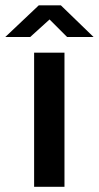

<svg xmlns="http://www.w3.org/2000/svg" viewBox="-56 -720 380 740"><path d="M192.5 -517V0H75.5V-517ZM202.5 -577.5 135 -645 60.5 -577.5H-35.5L93.5 -699.5H178.5L304.5 -577.5Z"/></svg>

Font: Public Sans SemiBold
Style: Regular
Weight: 600
Designer: The Public Sans Project Authors: Dan O. Williams and USWDS (Libre Franklin designed by Pablo Impallari and Rodrigo Fuenz
Version: Version 1.007